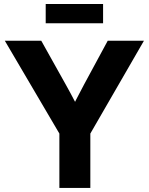

<svg xmlns="http://www.w3.org/2000/svg" viewBox="-20 -929 735 949"><path d="M273.5 -268.8 3.9 -727.5H184L305.1 -510.9Q329.1 -468 354.1 -419.8L367.5 -393.8H335.2L357.6 -438.9Q379.1 -481.4 395.3 -510.9L512.4 -727.5H691.4L426.5 -268.8V0H273.5ZM489.5 -813.9H205.9V-909.2H489.5Z"/></svg>

Font: Intratopia Thin
Style: Regular
Weight: 100
Designer: Rasmus Andersson
Foundry: rsms
Version: Version 3.000;Glyphs 3.2.3 (3260)